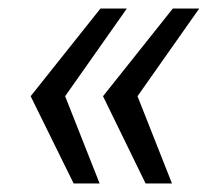

<svg xmlns="http://www.w3.org/2000/svg" viewBox="-20 -530 516 451"><path d="M322 -99 222 -304 386 -510H448L303 -304L384 -99ZM153 -99 52 -304 216 -510H278L133 -304L214 -99Z"/></svg>

Font: Azeri Sans
Style: Italic
Weight: 400
Designer: Hector Gatti & Omnibus-Type (original fonts) / Cristiano Sobral (main changes and remastering)
Foundry: Omnibus-Type
Version: Version 0.07;August 21, 2020;FontCreator 13.0.0.2681 64-bit;